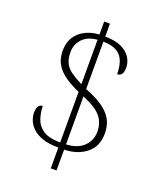

<svg xmlns="http://www.w3.org/2000/svg" viewBox="-152 -856 864 1031"><g transform="rotate(20 279.5 -340.5)"><path d="M263 -40Q208 -40 172 -52.5Q136 -65 115 -85Q94 -105 85 -128Q76 -151 76 -170Q76 -187 79.5 -198Q83 -209 90 -215Q97 -221 108 -221Q109 -182 121 -147Q133 -112 166.5 -90.5Q200 -69 263 -69V-358Q211 -381 176.5 -406Q142 -431 124.5 -462.5Q107 -494 107 -538Q107 -581 126 -613Q145 -645 180.5 -664Q216 -683 263 -686V-760H296V-686Q354 -686 390 -668.5Q426 -651 442.5 -624Q459 -597 459 -568Q459 -542 450.5 -530Q442 -518 425 -518Q425 -557 414.5 -588.5Q404 -620 376 -638Q348 -656 296 -657V-386Q346 -367 379.5 -346.5Q413 -326 433.5 -303Q454 -280 463 -253.5Q472 -227 472 -196Q472 -122 422.5 -82Q373 -42 296 -40V79H263ZM296 -70Q361 -73 396 -107Q431 -141 431 -192Q431 -241 402.5 -276.5Q374 -312 296 -344ZM263 -656Q207 -651 178 -619.5Q149 -588 149 -544Q149 -506 161.5 -481.5Q174 -457 199.5 -439Q225 -421 263 -402Z"/></g></svg>

Font: Noto Serif Thai ExtraLight
Style: Regular
Weight: 250
Version: Version 2.001